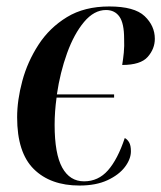

<svg xmlns="http://www.w3.org/2000/svg" viewBox="-20 -564 499 594"><path d="M226 10Q136 10 84.5 -41Q33 -92 33 -201Q33 -254 49 -313.5Q65 -373 99 -425.5Q133 -478 187 -511Q241 -544 318 -544Q396 -544 427.5 -514Q459 -484 459 -444Q459 -413 437 -388Q415 -363 358 -363Q361 -381 363 -401Q365 -421 364 -444Q364 -492 349.5 -512.5Q335 -533 308 -533Q271 -533 240 -496Q209 -459 187.5 -399.5Q166 -340 156 -272H333V-262H155Q149 -219 149 -178Q149 -88 172.5 -45.5Q196 -3 240 -3Q284 -3 314 -37Q344 -71 366 -137Q374 -133 379.5 -123.5Q385 -114 385 -96Q385 -72 366.5 -47.5Q348 -23 312.5 -6.5Q277 10 226 10Z"/></svg>

Font: Noto Serif Display Condensed SemiBold
Style: Italic
Weight: 600
Width: 3
Italic angle: -12°
Designer: Monotype Design Team
Foundry: Monotype Imaging Inc.
Version: Version 2.009